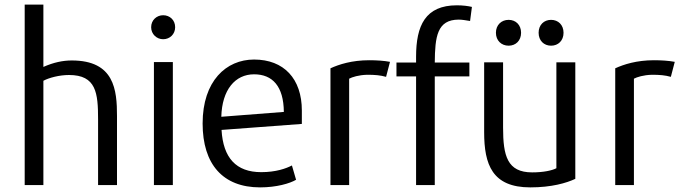

<svg xmlns="http://www.w3.org/2000/svg" viewBox="-20 -800 2944 832"><path d="M487 2H405V-283C405 -397 397 -475 279 -475C237 -475 192 -463 168 -450V2H87V-780H168V-510C211 -529 251 -538 291 -538C476 -538 487 -410 487 -297Z M739 -682C739 -652 716 -630 687 -630C659 -630 635 -652 635 -682C635 -713 659 -734 687 -734C716 -734 739 -713 739 -682ZM729 2H647V-531H729Z M1288 -263 940 -237C947 -116 1003 -54 1112 -54C1176 -54 1220 -70 1245 -83L1263 -21C1236 -5 1178 12 1107 12C946 12 858 -88 858 -265C858 -449 960 -542 1081 -542C1210 -542 1288 -459 1288 -321ZM1210 -315C1209 -426 1161 -478 1081 -478C999 -478 942 -411 939 -294Z M1670 -532 1653 -467C1628 -474 1605 -476 1571 -476C1534 -475 1506 -466 1493 -459V2H1412V-504C1449 -521 1505 -539 1580 -539C1611 -539 1644 -537 1670 -532Z M1698 -469V-529H1783V-554C1783 -689 1823 -777 1960 -777C1985 -777 2009 -774 2025 -770L2017 -709C1999 -712 1982 -715 1968 -715C1874 -715 1865 -641 1864 -529H2014V-469H1864V2H1783V-469Z M2238 -658C2238 -624 2215 -602 2184 -602C2153 -602 2129 -624 2129 -658C2129 -692 2153 -714 2184 -714C2215 -714 2238 -692 2238 -658ZM2422 -658C2422 -624 2399 -602 2368 -602C2337 -602 2314 -624 2314 -658C2314 -692 2337 -714 2368 -714C2399 -714 2422 -692 2422 -658ZM2473 -25C2435 -7 2370 12 2278 12C2113 12 2078 -87 2078 -227V-530H2160V-247C2160 -125 2178 -53 2286 -53C2334 -53 2372 -61 2391 -71V-530H2473Z M2904 -532 2887 -467C2862 -474 2839 -476 2805 -476C2768 -475 2740 -466 2727 -459V2H2646V-504C2683 -521 2739 -539 2814 -539C2845 -539 2878 -537 2904 -532Z"/></svg>

Font: Repo Regular
Style: Regular
Weight: 400
Designer: Stefan Peev
Foundry: Context Ltd
Version: Version 1.502